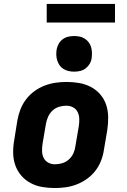

<svg xmlns="http://www.w3.org/2000/svg" viewBox="-20 -942 640 970"><path d="M257 8Q224 8 192.5 2.5Q161 -3 134 -17.5Q107 -32 87 -55.5Q67 -79 57 -108Q47 -137 46.5 -169.5Q46 -202 52 -235L68 -335Q73 -363 83.5 -390Q94 -417 112 -440.5Q130 -464 154 -481.5Q178 -499 205.5 -509.5Q233 -520 260.5 -524Q288 -528 316 -528Q349 -528 380.5 -522.5Q412 -517 439.5 -502.5Q467 -488 487 -464.5Q507 -441 516.5 -412Q526 -383 526.5 -350.5Q527 -318 522 -285L505 -185Q501 -157 490.5 -130Q480 -103 462 -79.5Q444 -56 419.5 -38.5Q395 -21 368 -10.5Q341 0 313 4Q285 8 257 8ZM257 -112Q276 -112 294.5 -117.5Q313 -123 328 -136.5Q343 -150 351 -168Q359 -186 361 -204L378 -304Q381 -323 380.5 -341.5Q380 -360 372.5 -375.5Q365 -391 349.5 -399.5Q334 -408 316 -408Q297 -408 278.5 -402.5Q260 -397 245.5 -383.5Q231 -370 223 -352Q215 -334 212 -316L195 -216Q192 -197 192.5 -178.5Q193 -160 200.5 -144.5Q208 -129 223.5 -120.5Q239 -112 257 -112ZM355 -580Q341 -580 327 -583Q313 -586 301 -593.5Q289 -601 281.5 -611.5Q274 -622 269.5 -635.5Q265 -649 264.5 -663Q264 -677 266 -692Q269 -707 276.5 -720.5Q284 -734 296.5 -743.5Q309 -753 324.5 -756.5Q340 -760 355 -760Q369 -760 383 -757Q397 -754 408.5 -746.5Q420 -739 428 -728.5Q436 -718 440 -704.5Q444 -691 444.5 -677Q445 -663 443 -648Q441 -633 433 -619.5Q425 -606 412.5 -596.5Q400 -587 385 -583.5Q370 -580 355 -580ZM561 -828H216V-922H561Z"/></svg>

Font: Iosevka Heavy Extended
Style: Italic
Weight: 900
Width: 7
Italic angle: -9°
Monospace: yes
Designer: Belleve Invis
Foundry: Belleve Invis
Version: Version 32.5.0; ttfautohint (v1.8.4)